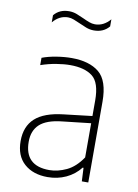

<svg xmlns="http://www.w3.org/2000/svg" viewBox="-86 -814 630 879"><g transform="rotate(10 229.0 -374.5)"><path d="M197 8Q129.5 8 88.5 -28.5Q47.5 -65 47.5 -133.5Q47.5 -201.5 89.2 -239.5Q131 -277.5 219.5 -287.5L351.5 -303V-375.5Q351.5 -458.5 315 -486.8Q278.5 -515 211.5 -515Q183 -515 147.5 -509.2Q112 -503.5 75.5 -491V-525Q104.5 -536 141.8 -542Q179 -548 212 -548Q294.5 -548 340 -510.8Q385.5 -473.5 385.5 -375V0H355.5L352.5 -62.5H348.5Q322 -28.5 282.5 -10.2Q243 8 197 8ZM84.5 -137Q84.5 -25 199.5 -25Q238.5 -25 279 -44Q319.5 -63 351.5 -110.5V-269.5L218.5 -254.5Q148 -247 116.2 -217.8Q84.5 -188.5 84.5 -137ZM289.5 -690Q270.5 -690 253 -696.8Q235.5 -703.5 219.5 -711Q205 -717.5 191 -723Q177 -728.5 163.5 -728.5Q123.5 -728.5 93.5 -693V-726Q119 -757 163.5 -757Q182.5 -757 200 -750.2Q217.5 -743.5 233.5 -736Q248 -729 262 -723.8Q276 -718.5 289.5 -718.5Q329.5 -718.5 360 -754V-721Q334 -690 289.5 -690Z"/></g></svg>

Font: Encode Sans SmCnd Th
Style: Regular
Weight: 100
Width: 4
Designer: Multiple Designers
Foundry: Impallari Type
Version: Version 3.002; ttfautohint (v1.8.3) -l 8 -r 50 -G 200 -x 14 